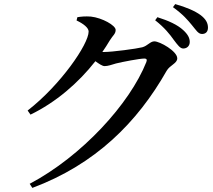

<svg xmlns="http://www.w3.org/2000/svg" viewBox="-20 -851 1040 938"><path d="M875 -614C894 -614 907 -627 907 -646C907 -665 898 -683 875 -704C847 -730 803 -750 749 -767L738 -752C784 -716 810 -683 829 -656C848 -631 860 -614 875 -614ZM967 -685C985 -685 996 -696 996 -716C996 -738 986 -758 959 -778C933 -797 890 -816 836 -831L825 -816C876 -779 897 -753 917 -729C938 -704 948 -685 967 -685ZM115 -311 129 -291C253 -351 363 -446 446 -552C464 -539 480 -528 491 -528C508 -528 526 -535 547 -541C579 -549 663 -565 685 -565C695 -565 700 -561 695 -548C614 -344 380 -88 125 47L138 67C446 -48 651 -253 794 -505C810 -533 846 -541 846 -566C846 -601 761 -649 734 -649C714 -649 701 -627 675 -620C648 -613 529 -597 489 -597H480C493 -616 505 -634 516 -653C532 -679 545 -685 545 -705C545 -727 479 -764 424 -770C396 -772 377 -770 358 -767L354 -751C388 -735 413 -715 413 -697C413 -635 275 -435 115 -311Z"/></svg>

Font: GenKiMin2 TW SB
Style: Regular
Weight: 600
Version: Version 2.100;PS 2.1;hotconv 16.6.51;makeotf.lib2.5.65220 DE